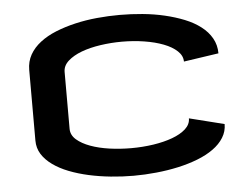

<svg xmlns="http://www.w3.org/2000/svg" viewBox="-45 -619 867 684"><g transform="rotate(-5 388.5 -277.5)"><path d="M406.2 -565.4Q446.8 -565.4 487.8 -561.5Q528.8 -557.6 566.4 -548.8Q604 -540 636.7 -526.9Q669.4 -513.7 693.6 -495.1Q717.8 -476.6 731.4 -452.4Q745.1 -428.2 745.1 -398.4L620.1 -379.9Q620.1 -400.9 602.1 -417.7Q584 -434.6 554.2 -446Q524.4 -457.5 485.8 -463.6Q447.3 -469.7 406.2 -469.7Q367.2 -469.7 329.1 -464.1Q291 -458.5 261 -447.3Q231 -436 212.2 -419.2Q193.4 -402.3 193.4 -379.9V-176.8Q193.4 -154.3 212.2 -137.9Q231 -121.6 261 -110.6Q291 -99.6 329.1 -94.2Q367.2 -88.9 406.2 -88.9Q447.3 -88.9 485.8 -94.7Q524.4 -100.6 554.2 -111.6Q584 -122.6 602.1 -138.9Q620.1 -155.3 620.1 -176.8L745.1 -145.5Q745.1 -119.1 731.4 -97.2Q717.8 -75.2 693.6 -57.9Q669.4 -40.5 636.7 -27.8Q604 -15.1 566.4 -6.8Q528.8 1.5 487.8 5.6Q446.8 9.8 406.2 9.8Q365.7 9.8 325 5.6Q284.2 1.5 246.6 -6.8Q209 -15.1 176.5 -27.8Q144 -40.5 119.9 -57.9Q95.7 -75.2 82 -96.9Q68.4 -118.7 68.4 -145.5V-398.4Q68.4 -428.2 82 -452.4Q95.7 -476.6 119.9 -495.1Q144 -513.7 176.5 -526.9Q209 -540 246.6 -548.8Q284.2 -557.6 325 -561.5Q365.7 -565.4 406.2 -565.4Z"/></g></svg>

Font: Revalia
Style: Regular
Weight: 400
Designer: Johan Kallas, Mihkel Virkus
Foundry: Johan Kallas, Mihkel Virkus
Version: Version 1.001